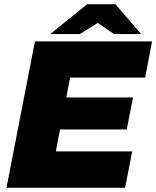

<svg xmlns="http://www.w3.org/2000/svg" viewBox="-20 -898 747 918"><path d="M11 0 147 -700H707L674 -527H315L297 -432H616L586 -279H267L247 -174H612L578 0ZM220 -735 397 -878H532L472 -804L362 -735ZM525 -735 425 -804 397 -878H532L655 -735Z"/></svg>

Font: REM ExtraBold
Style: Italic
Weight: 800
Italic angle: -11°
Designer: Octavio Pardo
Foundry: Ashler Design
Version: Version 1.005;gftools[0.9.28]